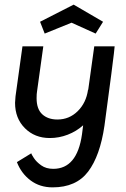

<svg xmlns="http://www.w3.org/2000/svg" viewBox="-20 -589 542 829"><path d="M431 -46Q412 84 360.5 152Q309 220 207 220Q152 220 112 190Q72 160 53 111L115 73Q115 76 126 93Q137 110 158 125Q179 140 210 140Q313 140 334 -9L339 -48Q310 -22 272.5 -7.5Q235 7 195 7Q130 7 87.5 -35.5Q45 -78 45 -145Q45 -153 47 -173L77 -389H167L140 -195Q138 -184 138 -165Q138 -118 162.5 -95.5Q187 -73 228 -73Q279 -73 315.5 -109Q352 -145 360 -201L361 -202L387 -389H475Q476 -389 460.5 -268Q445 -147 431 -46ZM173 -444 153 -495 298 -569 425 -495 393 -444 289 -491Z"/></svg>

Font: Neutral Grotesk
Style: Italic
Weight: 400
Italic angle: -8°
Designer: Nawras Khrais
Foundry: Nawras Khrais
Version: Version 1.000